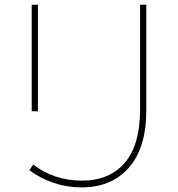

<svg xmlns="http://www.w3.org/2000/svg" viewBox="-20 -798 760 821"><path d="M105.6 -70 122.2 -94.4Q164.4 -61.1 217.8 -43.3Q271.1 -25.6 330 -25.6Q447.8 -25.6 513.3 -101.7Q578.9 -177.8 578.9 -327.8V-777.8H605.6V-326.7Q605.6 -165.6 531.1 -81.1Q456.7 3.3 328.9 3.3Q266.7 3.3 209.4 -16.1Q152.2 -35.6 105.6 -70ZM142.2 -777.8V-322.2H115.6V-777.8Z"/></svg>

Font: Paperlogy 1 Thin
Style: Regular
Weight: 250
Designer: redesigned by Lee Juim, glyphs from Gmarket Sans & Montserrat
Foundry: PT&
Version: Version 1.001